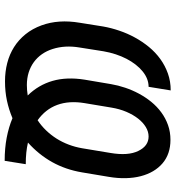

<svg xmlns="http://www.w3.org/2000/svg" viewBox="18 -796 790 867"><g transform="rotate(90 413.5 -363.0)"><path d="M83.1 -326.7 100.1 -433.2Q106.5 -469.5 119 -506.2Q131.4 -543 149.9 -576.7Q168.3 -610.4 192.6 -640.1Q217 -669.7 247 -691.4Q277 -713.1 312.5 -725.7Q348 -738.3 388.8 -738.3L372.5 -638.5Q336.3 -638.5 303.3 -611.9Q286.9 -598.7 272.4 -580.1Q257.8 -561.4 246.1 -538.9Q234.4 -516.3 225.7 -489.9Q217 -463.4 212 -434.3L195 -326.7Q183.9 -261 201.7 -205.3Q210.2 -178.3 225.3 -156.8Q240.4 -135.3 261.2 -120.2Q282 -105.1 308.1 -96.9Q334.2 -88.8 364.7 -88.8Q376.8 -88.8 388.5 -89.8Q400.2 -90.9 411.6 -92.7Q364 -141.3 345.7 -205.1Q327.4 -268.8 340.2 -349.4L360.4 -468.8Q365.8 -500.7 376.6 -532.8Q387.4 -565 403.4 -594.8Q419.4 -624.6 440.5 -650.6Q461.6 -676.5 487.9 -695.8Q514.2 -715.2 545.3 -726.2Q576.3 -737.2 612.2 -737.2Q675.8 -737.2 717.7 -701.7Q738.6 -683.9 753.4 -658.9Q768.1 -633.9 776.1 -603Q784.1 -572.1 785 -535.7Q785.9 -499.3 779.1 -458.8L758.9 -338.1Q746.4 -263.8 712.4 -202.9Q678.3 -142 624.3 -93.8Q666.5 -83.8 721.9 -83.8L706.7 11.4Q649.9 11.4 602.5 2.3Q555 -6.7 514.2 -23.8Q475.5 -7.5 434.8 1.2Q394.2 9.9 348 9.9Q304.3 9.9 265.1 -0.2Q225.9 -10.3 193.2 -30.9Q160.5 -51.5 135.3 -82.6Q110.1 -113.6 94.8 -155.5Q67.1 -231.9 83.1 -326.7ZM523.4 -137.4Q548.7 -154.1 569.4 -175.8Q590.2 -197.4 606.4 -223Q622.5 -248.6 633.5 -277.7Q644.5 -306.8 649.9 -338.1L671.2 -466.3Q684.7 -545.8 662.3 -591.6Q639.9 -638.5 596.9 -638.5Q575.3 -638.5 554.5 -626.1Q533.7 -613.6 516.2 -591.3Q498.6 -568.9 485.4 -538Q472.3 -507.1 466.3 -470.2L446 -348.4Q434.7 -279.1 454.2 -226Q473.7 -172.9 523.4 -137.4Z"/></g></svg>

Font: Inter P Medium
Style: Italic
Weight: 500
Italic angle: 9.39999°
Designer: Rasmus Andersson
Foundry: rsms
Version: Version 3.018;git-588b23468